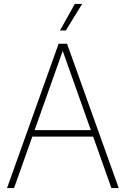

<svg xmlns="http://www.w3.org/2000/svg" viewBox="-20 -964 644 984"><path d="M16 0 280.5 -740H323.5L588.5 0H551L295.5 -720H307.5L52 0ZM132.5 -264 142.5 -297H461.5L471.5 -264ZM287.5 -808 363.5 -944H401L317.5 -808Z"/></svg>

Font: Encode Sans SC SemiCondensed Thin
Style: Regular
Weight: 250
Width: 4
Designer: Multiple Designers
Foundry: Impallari Type
Version: Version 3.002